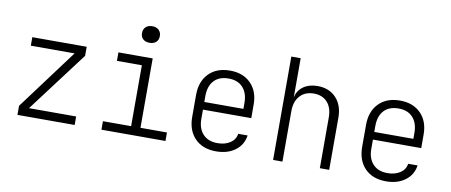

<svg xmlns="http://www.w3.org/2000/svg" viewBox="-68 -1048 3136 1335"><g transform="rotate(10 1500.0 -380.0)"><path d="M98 0V-64L415 -490H106V-550H490V-486L169 -60H502V0Z M691 0V-60H890V-490H714V-550H956V-60H1143V0ZM915 -653Q886 -653 869 -668.5Q852 -684 852 -711Q852 -738 869 -754Q886 -770 915 -770Q944 -770 961 -754Q978 -738 978 -711Q978 -684 961 -668.5Q944 -653 915 -653Z M1501 10Q1406 10 1351.5 -46Q1297 -102 1297 -198V-352Q1297 -448 1352 -504Q1407 -560 1501 -560Q1594 -560 1648.5 -504.5Q1703 -449 1703 -356V-260H1362V-194Q1362 -127 1398.5 -87.5Q1435 -48 1501 -48Q1554 -48 1590 -71.5Q1626 -95 1633 -137H1699Q1689 -69 1635.5 -29.5Q1582 10 1501 10ZM1362 -314H1638V-356Q1638 -425 1602 -464.5Q1566 -504 1501 -504Q1434 -504 1398 -465Q1362 -426 1362 -356Z M1903 0V-730H1969V-454Q1980 -504 2020 -532Q2060 -560 2119 -560Q2201 -560 2250 -508Q2299 -456 2299 -368V0H2233V-358Q2233 -427 2198 -465.5Q2163 -504 2103 -504Q2041 -504 2005 -464.5Q1969 -425 1969 -356V0Z M2701 10Q2606 10 2551.5 -46Q2497 -102 2497 -198V-352Q2497 -448 2552 -504Q2607 -560 2701 -560Q2794 -560 2848.5 -504.5Q2903 -449 2903 -356V-260H2562V-194Q2562 -127 2598.5 -87.5Q2635 -48 2701 -48Q2754 -48 2790 -71.5Q2826 -95 2833 -137H2899Q2889 -69 2835.5 -29.5Q2782 10 2701 10ZM2562 -314H2838V-356Q2838 -425 2802 -464.5Q2766 -504 2701 -504Q2634 -504 2598 -465Q2562 -426 2562 -356Z"/></g></svg>

Font: JetBrains Mono NL ExtraLight
Style: Regular
Weight: 200
Designer: Philipp Nurullin, Konstantin Bulenkov
Foundry: JetBrains
Version: Version 2.304; ttfautohint (v1.8.4.7-5d5b)